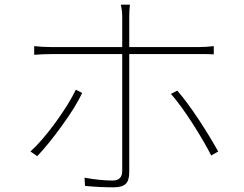

<svg xmlns="http://www.w3.org/2000/svg" viewBox="-20 -787 1040 820"><path d="M110 -140Q158 -183 218 -265Q275 -344 304 -404L331 -390Q304 -332 243 -248Q188 -172 139 -120ZM532 -556V-52Q532 -16 517 -2Q502 13 465 13Q405 13 343 7L341 -28Q409 -16 461 -16Q502 -16 502 -57V-556H200Q164 -556 126 -553V-590Q161 -586 199 -586H502V-712Q502 -743 496 -767H535Q532 -746 532 -712V-586H828Q862 -586 893 -590V-555L861 -556ZM737 -400Q776 -356 831 -273Q878 -201 912 -140L882 -123Q852 -182 804 -257Q750 -341 710 -386Z"/></svg>

Font: Noto Sans CJK TC Thin
Style: Regular
Weight: 250
Designer: Ryoko NISHIZUKA ???? (kana & ideographs); Paul D. Hunt (Latin, Greek & Cyrillic); Wenlong ZHANG ??? (bopomofo); Sandoll 
Foundry: Adobe Systems Incorporated
Version: Version 1.004 January 19, 2016